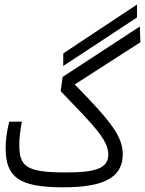

<svg xmlns="http://www.w3.org/2000/svg" viewBox="-20 -821 637 844"><path d="M257.3 2.4C431.2 2.4 519.5 -37.6 519.5 -142.6C519.5 -217.8 474.6 -280.8 308.6 -449.7L597.2 -635.3L594.7 -704.6L255.4 -482.9L246.6 -420.4C395 -266.6 456.1 -205.6 456.1 -141.1C456.1 -76.7 388.7 -63 268.6 -63C91.8 -63 64.9 -90.8 64.9 -185.1C64.9 -216.8 68.8 -244.6 76.2 -286.1H20.5C9.8 -243.2 4.9 -206.1 4.9 -169.9C4.9 -42 63 2.4 257.3 2.4ZM257.8 -530.8 582 -744.1 582.5 -801.3 258.3 -586.4Z"/></svg>

Font: Cascadia Mono Light
Style: Regular
Weight: 300
Monospace: yes
Designer: Aaron Bell
Foundry: Saja Typeworks
Version: Version 2404.023